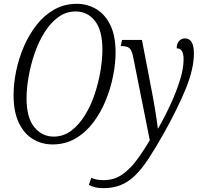

<svg xmlns="http://www.w3.org/2000/svg" viewBox="-20 -745 1048 1005"><path d="M255 11Q198 11 151.5 -17.5Q105 -46 78 -103.5Q51 -161 51 -247Q51 -307 64.5 -373Q78 -439 105 -501.5Q132 -564 171.5 -614.5Q211 -665 264 -695Q317 -725 383 -725Q436 -725 482 -698.5Q528 -672 556.5 -616Q585 -560 585 -469Q585 -413 572 -347.5Q559 -282 533 -218.5Q507 -155 467.5 -103Q428 -51 375 -20Q322 11 255 11ZM261 -30Q312 -30 353 -61Q394 -92 425 -142.5Q456 -193 476 -253.5Q496 -314 506 -374.5Q516 -435 516 -485Q516 -586 477 -635.5Q438 -685 376 -685Q325 -685 284 -654.5Q243 -624 212 -574Q181 -524 160.5 -463.5Q140 -403 129.5 -342Q119 -281 119 -230Q119 -129 159.5 -79.5Q200 -30 261 -30ZM520 240Q477 240 445 223L458 186Q485 198 522 198Q574 198 614.5 172Q655 146 691 99Q727 52 764 -11L676 -452Q669 -484 656 -494Q643 -504 612 -504L619 -536H723L780 -239Q785 -212 790.5 -179.5Q796 -147 800 -118Q804 -89 806 -73H808Q844 -136 874 -201.5Q904 -267 922.5 -327Q941 -387 941 -435Q941 -492 905 -492Q905 -517 917.5 -530.5Q930 -544 948 -544Q995 -544 995 -465Q995 -384 951.5 -278.5Q908 -173 839 -50Q794 30 757.5 85.5Q721 141 685.5 175Q650 209 610 224.5Q570 240 520 240Z"/></svg>

Font: Noto Serif Condensed Light
Style: Italic
Weight: 300
Width: 3
Italic angle: -12°
Designer: Monotype Design Team
Foundry: Monotype Imaging Inc.
Version: Version 2.014; ttfautohint (v1.8.4.7-5d5b)